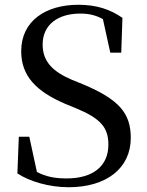

<svg xmlns="http://www.w3.org/2000/svg" viewBox="-20 -769 616 806"><path d="M268 17C427 17 529 -63 529 -190C529 -294 480 -351 329 -415L282 -434C205 -467 159 -508 159 -582C159 -667 225 -712 317 -712C354 -712 382 -705 412 -689L443 -548H489L494 -694C444 -729 386 -749 309 -749C173 -749 69 -682 69 -554C69 -449 133 -385 254 -333L298 -315C402 -272 435 -234 435 -162C435 -69 367 -20 260 -20C210 -20 174 -27 135 -47L103 -195H59L53 -41C103 -8 185 17 268 17Z"/></svg>

Font: Source Han Serif SC Medium
Style: Regular
Weight: 500
Designer: Ryoko NISHIZUKA 西塚涼子 (kana & ideographs); Frank Grießhammer (Latin, Greek & Cyrillic); Wenlong ZHANG 张文龙 (bopomofo); San
Foundry: Adobe
Version: Version 2.003;hotconv 1.1.1;makeotfexe 2.6.0